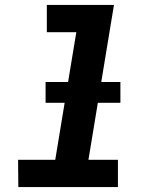

<svg xmlns="http://www.w3.org/2000/svg" viewBox="-20 -755 640 775"><path d="M456 0H54L53 -110H203L288 -625H169V-735H440L337 -110H456ZM466 -340H164V-424H466Z"/></svg>

Font: Iosevka XBd Ex Obl
Style: Regular
Weight: 800
Width: 7
Italic angle: -9°
Monospace: yes
Designer: Belleve Invis
Foundry: Belleve Invis
Version: Version 32.5.0; ttfautohint (v1.8.4)